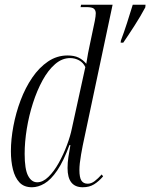

<svg xmlns="http://www.w3.org/2000/svg" viewBox="-20 -780 634 810"><path d="M490 -609Q503 -643 516 -683.5Q529 -724 540 -760H594L593 -749Q574 -713 547 -671Q520 -629 500 -600H489ZM115 10Q81 10 62 -10.5Q43 -31 34.5 -65.5Q26 -100 26 -142Q26 -192 36.5 -248Q47 -304 67 -357Q87 -410 116 -452.5Q145 -495 182.5 -520.5Q220 -546 265 -546Q293 -546 311.5 -537Q330 -528 344 -511Q347 -532 351.5 -555.5Q356 -579 359 -592L380 -692Q382 -702 383 -710.5Q384 -719 384 -724Q384 -736 376.5 -743Q369 -750 344 -750H320L322 -760H455L336 -199Q329 -168 322 -128Q315 -88 315 -63Q315 -31 323.5 -18Q332 -5 350 -5Q365 -5 379.5 -16Q394 -27 409 -44L415 -36Q397 -15 377 -2.5Q357 10 329 10Q265 10 265 -71Q265 -94 268.5 -117Q272 -140 277 -168H273Q248 -100 221.5 -61Q195 -22 168 -6Q141 10 115 10ZM137 -11Q161 -11 184.5 -34Q208 -57 228 -93Q248 -129 262.5 -168Q277 -207 283 -237L340 -497Q331 -516 313.5 -525.5Q296 -535 276 -535Q242 -535 212.5 -509.5Q183 -484 159.5 -441Q136 -398 119 -345Q102 -292 93 -236.5Q84 -181 84 -131Q84 -66 98.5 -38.5Q113 -11 137 -11Z"/></svg>

Font: Noto Serif Display ExtraCondensed Light
Style: Italic
Weight: 300
Width: 2
Italic angle: -12°
Designer: Monotype Design Team
Foundry: Monotype Imaging Inc.
Version: Version 2.009